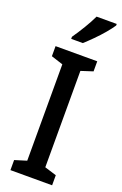

<svg xmlns="http://www.w3.org/2000/svg" viewBox="-177 -990 660 1039"><g transform="rotate(20 153.0 -470.0)"><path d="M273 0H33V-58L101 -79V-634L33 -656V-714H273V-656L205 -634V-79L273 -58ZM303 -940V-931Q290 -911 266 -882.5Q242 -854 214.5 -826.5Q187 -799 166 -780H99V-792Q124 -828 147.5 -867Q171 -906 187 -940Z"/></g></svg>

Font: Avrile Sans Condensed Medium
Style: Regular
Weight: 500
Width: 3
Designer: Monotype Design Team
Foundry: Monotype Imaging Inc.
Version: Version 2.001;September 10, 2019;FontCreator 11.5.0.2425 64-